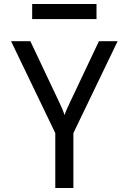

<svg xmlns="http://www.w3.org/2000/svg" viewBox="-20 -935 640 955"><path d="M255 0V-273L35 -730H131L273 -430Q285 -405 292 -387.5Q299 -370 301 -362Q303 -370 310.5 -387.5Q318 -405 330 -430L472 -730H565L345 -273V0ZM140 -840V-915H460V-840Z"/></svg>

Font: JetBrains Mono NL
Style: Regular
Weight: 400
Monospace: yes
Designer: Philipp Nurullin, Konstantin Bulenkov
Foundry: JetBrains
Version: Version 2.305; ttfautohint (v1.8.4.7-5d5b)